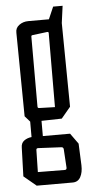

<svg xmlns="http://www.w3.org/2000/svg" viewBox="-54 -668 391 829"><g transform="rotate(-5 141.0 -253.0)"><path d="M17 84 21 -40Q21 -60 34.5 -70Q48 -80 67 -82V-149L45 -174L41 -536Q40 -557 57 -569.5Q74 -582 97 -582H186L209 -635H250L240 -561L244 -198L204 -150L116 -148V-82H234L267 -36L271 58Q272 89 261 109Q250 129 227 129H71ZM180 -523Q180 -529 173 -528L109 -520Q107 -520 105.5 -518.5Q104 -517 104 -514V-211Q104 -204 111 -204L179 -202ZM206 63 201 -18Q201 -21 198.5 -24Q196 -27 192 -27L91 -32Q83 -32 83 -25L81 71L198 72Q206 72 206 63Z"/></g></svg>

Font: Bahianita
Style: Regular
Weight: 400
Designer: Pablo Cosgaya & Dani Raskovsky
Foundry: Pablo Cosgaya & Dani Raskovsky
Version: Version 1.008